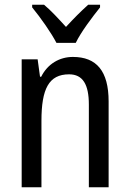

<svg xmlns="http://www.w3.org/2000/svg" viewBox="-20 -786 545 806"><path d="M217 -606H298C320 -652 368 -715 400 -755V-766H350C316 -735 292 -711 257 -673C226 -707 193 -743 165 -766H115V-755C151 -711 194 -650 217 -606ZM286 -547C230 -547 180 -518 153 -464H148L138 -537H71V0H154V-279C154 -413 185 -474 270 -474C328 -474 353 -431 353 -347V0H436V-360C436 -488 385 -547 286 -547Z"/></svg>

Font: Noto Sans Ethiopic Condensed
Style: Regular
Weight: 400
Width: 3
Designer: Monotype Design Team
Foundry: Monotype Imaging Inc.
Version: Version 2.102